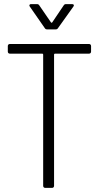

<svg xmlns="http://www.w3.org/2000/svg" viewBox="-20 -914 506 934"><path d="M262 -777 337 -882C342 -888 339 -894 331 -894H302C297 -894 293 -893 290 -888L234 -805C233 -803 229 -803 228 -805L171 -888C168 -893 164 -894 159 -894H131C126 -894 123 -891 123 -888C123 -886 123 -884 125 -882L198 -777C201 -772 205 -771 210 -771H250C255 -771 259 -772 262 -777ZM413 -700H28C22 -700 18 -696 18 -690V-663C18 -657 22 -653 28 -653H186C188 -653 190 -651 190 -649V-10C190 -4 194 0 200 0H233C239 0 243 -4 243 -10V-649C243 -651 245 -653 247 -653H413C419 -653 423 -657 423 -663V-690C423 -696 419 -700 413 -700Z"/></svg>

Font: Barlow Semi Condensed Light
Style: Regular
Weight: 300
Width: 4
Designer: Jeremy Tribby
Foundry: Tribby Type
Version: Version 1.422;hotconv 1.0.109;makeotfexe 2.5.65596